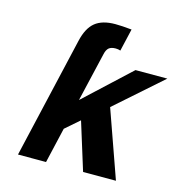

<svg xmlns="http://www.w3.org/2000/svg" viewBox="-107 -827 881 926"><g transform="rotate(15 333.0 -364.5)"><path d="M388 -616Q366 -616 354.5 -606.5Q343 -597 338 -574L281 -330L507 -540H666L435 -336L554 0H390L316 -238L246 -177L205 0H65L205 -605Q220 -671 255.5 -700Q291 -729 356 -729Q388 -729 438 -724L412 -612Q401 -616 388 -616Z"/></g></svg>

Font: Miedinger
Style: Bold-Italic
Weight: 700
Italic angle: -13°
Version: Version 001.000